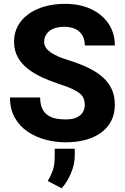

<svg xmlns="http://www.w3.org/2000/svg" viewBox="-20 -741 661 1013"><path d="M427.2 -187.5Q427.2 -205.6 421.9 -220Q416.5 -234.4 402.3 -246.6Q388.2 -258.8 362.3 -271.2Q336.4 -283.7 294.4 -296.9Q246.6 -312.5 203.4 -332.3Q160.2 -352.1 126.5 -378.4Q92.8 -404.8 73.5 -439.9Q54.2 -475.1 54.2 -522Q54.2 -567.4 74.2 -604Q94.2 -640.6 130.4 -666.7Q166.5 -692.9 215.3 -706.8Q264.2 -720.7 322.8 -720.7Q400.9 -720.7 460.2 -693.1Q519.5 -665.5 552.7 -616Q585.9 -566.4 585.9 -501H427.7Q427.7 -529.8 415.8 -552Q403.8 -574.2 379.6 -586.9Q355.5 -599.6 319.3 -599.6Q284.2 -599.6 260.5 -589.1Q236.8 -578.6 224.9 -560.5Q212.9 -542.5 212.9 -521Q212.9 -503.9 221.9 -490Q231 -476.1 248.3 -464.1Q265.6 -452.1 291 -441.4Q316.4 -430.7 349.1 -420.9Q406.2 -402.8 450.4 -380.9Q494.6 -358.9 524.9 -331.1Q555.2 -303.2 570.6 -268.1Q585.9 -232.9 585.9 -188.5Q585.9 -141.1 567.6 -104.5Q549.3 -67.9 514.9 -42.2Q480.5 -16.6 432.6 -3.4Q384.8 9.8 325.7 9.8Q272 9.8 219.7 -4.2Q167.5 -18.1 125.2 -46.9Q83 -75.7 57.9 -120.4Q32.7 -165 32.7 -226.6H191.9Q191.9 -194.3 201.2 -172.1Q210.4 -149.9 227.8 -136.2Q245.1 -122.6 270 -116.7Q294.9 -110.8 325.7 -110.8Q361.3 -110.8 383.5 -120.8Q405.8 -130.9 416.5 -148.4Q427.2 -166 427.2 -187.5ZM374.5 43.9V78.6Q374.5 126 354 173.8Q333.5 221.7 305.2 252.4L231.9 213.9Q248 187.5 258.3 158.4Q268.6 129.4 268.6 86.4V43.9Z"/></svg>

Font: Roboto ExtraBold
Style: Regular
Weight: 800
Designer: Christian Robertson
Foundry: Google
Version: Version 3.009; 2024